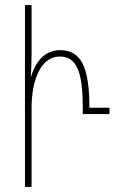

<svg xmlns="http://www.w3.org/2000/svg" viewBox="-20 -734 470 754"><path d="M78 0H104V-311C104 -420 141 -512 214 -512C280 -512 305 -456 305 -311V-286H410V-311H331C331 -470 299 -537 216 -537C164 -537 123 -503 102 -433H101C103 -465 104 -490 104 -524V-714H78Z"/></svg>

Font: Noto Sans Georgian ExtraCondensed Thin
Style: Regular
Weight: 100
Width: 2
Designer: Monotype Design Team, Akaki Razmadze
Foundry: Google LLC
Version: Version 2.005